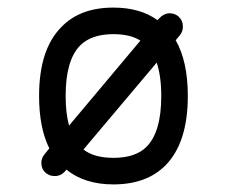

<svg xmlns="http://www.w3.org/2000/svg" viewBox="-20 -483 600 506"><path d="M279 -463Q349 -463 395 -430Q395 -430 400 -435Q410 -446 424 -448Q426 -448 427 -448Q440 -448 450 -440Q462 -429 462 -413Q462 -400 454 -390L443 -377Q475 -321 475 -230Q475 -107 416 -47Q366 3 279 3Q203 3 155 -36L151 -31Q140 -19 124 -19Q111 -19 101 -27Q89 -37 89 -54Q89 -66 97 -76L110 -92Q83 -146 83 -230Q83 -353 142 -412Q191 -463 279 -463ZM279 -393Q221 -393 191 -363Q153 -324 153 -230Q153 -185 162 -152L350 -376Q323 -393 279 -393ZM393 -318 200 -89Q228 -67 279 -67Q337 -67 366 -96Q405 -135 405 -230Q405 -282 393 -318Z"/></svg>

Font: Brass Mono
Style: Regular
Weight: 400
Monospace: yes
Version: Version 1.100; ttfautohint (v1.8.3) -l 8 -r 50 -G 200 -x 14 